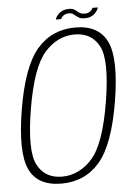

<svg xmlns="http://www.w3.org/2000/svg" viewBox="-54 -806 598 851"><g transform="rotate(-5 245.0 -380.0)"><path d="M185 4Q290 4 355.5 -72Q421 -148 452.5 -337.5Q483.5 -526 446.8 -603Q410 -680 305.5 -680Q201 -680 135.2 -603.5Q69.5 -527 38 -337.5Q7 -148.5 43.5 -72.2Q80 4 185 4ZM190.5 -26.5Q114.5 -26.5 81.2 -90Q48 -153.5 78.5 -337.5Q109.5 -521.5 166.8 -585.5Q224 -649.5 300 -649.5Q376 -649.5 409.2 -585.8Q442.5 -522 412 -337.5Q381.5 -153 323.8 -89.8Q266 -26.5 190.5 -26.5ZM351.5 -717Q367 -717 378 -721.5Q389 -726 396.5 -733.2Q404 -740.5 408 -747.5Q412 -754.5 413 -760H389.5Q388 -755.5 383.5 -750Q379 -744.5 371.2 -741Q363.5 -737.5 354.5 -737.5Q341.5 -737.5 333.8 -741.5Q326 -745.5 320 -751Q314 -756.5 306.2 -760.5Q298.5 -764.5 285.5 -764.5Q271.5 -764.5 260.2 -760.5Q249 -756.5 241.5 -749.8Q234 -743 229.2 -736Q224.5 -729 223.5 -722.5H247Q248.5 -727 253 -732.5Q257.5 -738 265.5 -741.5Q273.5 -745 283.5 -745Q294 -745 300.5 -740.8Q307 -736.5 313.5 -731Q320 -725.5 328.5 -721.2Q337 -717 351.5 -717Z"/></g></svg>

Font: Anybody SemiCondensed ExtraLight
Style: Italic
Weight: 250
Width: 4
Italic angle: -10°
Version: Version 1.113;gftools[0.9.25]